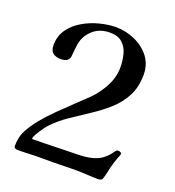

<svg xmlns="http://www.w3.org/2000/svg" viewBox="-132 -835 855 937"><g transform="rotate(20 295.0 -366.0)"><path d="M545 -154Q545 -153 541.5 -144Q538 -135 537 -133Q534 -123 530 -113Q526 -103 524 -93Q518 -74 514.5 -55Q511 -36 505 -18Q503 -9 496.5 -6Q490 -3 481 -3Q452 -3 422.5 -5Q393 -7 364 -7Q336 -7 308 -6Q280 -5 251 -5Q229 -5 206.5 -5Q184 -5 161 -5Q138 -4 108 -3Q78 -2 64 -2Q57 -2 51 -5.5Q45 -9 45 -17Q45 -37 49 -57.5Q53 -78 63 -97Q81 -132 110.5 -168Q140 -204 176 -239.5Q212 -275 247 -308Q282 -341 310 -368Q346 -403 372 -452Q398 -501 398 -552Q398 -587 389.5 -620Q381 -653 358 -674Q335 -695 293 -695Q219 -695 180 -634Q166 -612 162 -583Q158 -554 156 -528Q156 -511 144 -500Q138 -495 129 -493Q120 -491 112 -491Q84 -491 69 -503Q54 -515 54 -544Q54 -591 79 -626Q104 -661 143.5 -684Q183 -707 228 -718.5Q273 -730 312 -730Q362 -730 409 -709.5Q456 -689 486.5 -650.5Q517 -612 517 -557Q517 -493 492 -445.5Q467 -398 426.5 -362Q386 -326 338.5 -295Q291 -264 244 -232Q197 -200 161 -161Q150 -148 134.5 -125Q119 -102 113 -87Q112 -84 112 -78Q112 -77 114 -77Q143 -77 172 -77.5Q201 -78 229 -79L355 -82Q409 -83 446.5 -99Q484 -115 515 -160Q517 -163 519.5 -165Q522 -167 528 -167Q534 -167 539.5 -164Q545 -161 545 -154Z"/></g></svg>

Font: Kaisei Decol Medium
Style: Regular
Weight: 500
Designer: Font-Kai, 金井和夫
Foundry: KAZUO KANAI
Version: Version 5.003